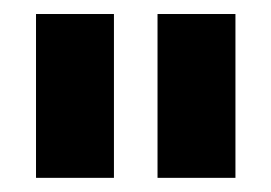

<svg xmlns="http://www.w3.org/2000/svg" viewBox="-20 -750 387 274"><path d="M316 -496.2V-730H204.8V-496.2ZM142.6 -496.2V-730H31.4V-496.2Z"/></svg>

Font: Secuela Light
Style: Regular
Weight: 300
Designer: Fernando Haro
Foundry: deFharo
Version: Version 1.708